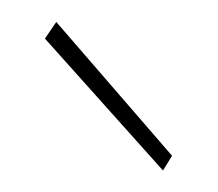

<svg xmlns="http://www.w3.org/2000/svg" viewBox="-39 -741 264 232"><g transform="rotate(15 92.5 -625.0)"><path d="M179 -555 0 -672 8 -695 185 -575Z"/></g></svg>

Font: DM Sans 12pt Thin
Style: Regular
Weight: 250
Version: Version 4.004;gftools[0.9.30]